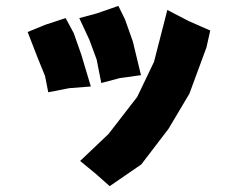

<svg xmlns="http://www.w3.org/2000/svg" viewBox="-20 -599 806 647"><path d="M73.2 -491.2 104.5 -410.2 131.8 -342.8 142.6 -288.1 212.9 -301.8 286.1 -307.6 253.9 -415 228.5 -487.3 201.2 -538.1 132.8 -515.6ZM247.1 -538.1 281.2 -464.8 305.7 -398.4 321.3 -319.3 383.8 -335.9 455.1 -345.7 427.7 -459 401.4 -533.2 378.9 -579.1 305.7 -553.7ZM543.9 -565.4 499 -390.6 442.4 -272.5 345.7 -147.5 250 -56.6 298.8 -16.6 349.6 28.3 456.1 -44.9 547.9 -165 618.2 -283.2 675.8 -439.5 688.5 -496.1 615.2 -528.3Z"/></svg>

Font: MaokenAssortedSans-TC
Style: Regular
Weight: 500
Version: Version 0.83